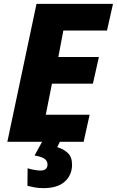

<svg xmlns="http://www.w3.org/2000/svg" viewBox="-20 -734 605 994"><path d="M18 0 169 -714H565L534 -576H308L282 -439H492L461 -301H249L217 -140H444L413 0ZM205 240Q179 240 158 236Q137 232 122 228L123 137Q137 142 157.5 145.5Q178 149 189 149Q226 149 226 117Q226 101 212.5 89.5Q199 78 159 71L198 0H290L276 28Q309 37 331 58Q353 79 353 118Q353 172 315.5 206Q278 240 205 240Z"/></svg>

Font: Noto Sans Disp ExtBd
Style: Italic
Weight: 800
Italic angle: -12°
Designer: Monotype Design Team
Foundry: Monotype Imaging Inc.
Version: Version 2.000;GOOG;noto-source:20170915:90ef993387c0